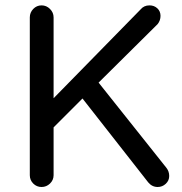

<svg xmlns="http://www.w3.org/2000/svg" viewBox="-20 -708 694 733"><path d="M93.8 -39.1V-641.6Q93.8 -660.2 106.9 -673.8Q120.1 -687.5 138.7 -687.5Q157.2 -687.5 170.9 -673.8Q184.6 -660.2 184.6 -641.6V-333L516.6 -671.9Q529.3 -687.5 550.8 -687.5Q568.4 -687.5 580.6 -676.3Q592.8 -665 592.8 -647.5Q592.8 -629.9 582 -616.2L356.4 -392.6L615.2 -67.4Q626 -53.7 626 -36.1Q626 -18.6 612.8 -6.3Q599.6 5.9 582 5.9Q560.5 5.9 545.9 -11.7L294.9 -332L184.6 -221.7V-39.1Q184.6 -20.5 170.9 -7.3Q157.2 5.9 138.7 5.9Q120.1 5.9 106.9 -7.3Q93.8 -20.5 93.8 -39.1Z"/></svg>

Font: jf-openhuninn-2.1
Style: Regular
Weight: 400
Designer: [Kosugi Maru]
Designed by MOTOYA      

[Varela Round]
Joe Prince (Latin component); Avraham Cornfeld (Hebrew component)
Foundry: justfont Co., Ltd.
Version: 2.1